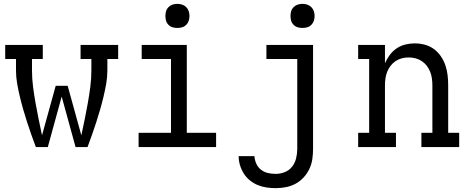

<svg xmlns="http://www.w3.org/2000/svg" viewBox="-20 -763 2440 996"><path d="M166 0Q154 -32 142.5 -64.5Q131 -97 120.5 -129.5Q110 -162 100.5 -195Q91 -228 83 -261.5Q75 -295 69 -329Q63 -363 63 -398V-457H7V-530H202V-457H146V-398Q146 -355 151.5 -312.5Q157 -270 164.5 -228Q172 -186 180.5 -144.5Q189 -103 198 -61L269 -318H331L402 -61Q411 -103 419.5 -144.5Q428 -186 435.5 -228Q443 -270 448.5 -312.5Q454 -355 454 -398V-457H398V-530H593V-457H537V-398Q537 -363 531 -329Q525 -295 517 -261.5Q509 -228 499.5 -195Q490 -162 479.5 -129.5Q469 -97 457.5 -64.5Q446 -32 434 0H372L300 -262L228 0Z M699 0V-74H867V-457H715V-530H949V-74H1101V0ZM900 -618Q887 -618 875 -621.5Q863 -625 854 -634Q845 -643 841.5 -655Q838 -667 838 -680Q838 -693 841.5 -705Q845 -717 854 -726Q863 -735 875 -739Q887 -743 900 -743Q913 -743 925 -739Q937 -735 946 -726Q955 -717 959 -705Q963 -693 963 -680Q963 -667 959 -655Q955 -643 946 -634Q937 -625 925 -621.5Q913 -618 900 -618Z M1410 213Q1386 213 1362.5 209.5Q1339 206 1317 197Q1295 188 1276 172.5Q1257 157 1244.5 137Q1232 117 1225 94Q1218 71 1218 47H1300Q1301 67 1309.5 86Q1318 105 1334 117.5Q1350 130 1370 134.5Q1390 139 1410 139Q1434 139 1457 130Q1480 121 1495 102Q1510 83 1516 58.5Q1522 34 1522 10V-457H1362V-530H1604V10Q1604 37 1600 63.5Q1596 90 1584.5 114Q1573 138 1554.5 158Q1536 178 1512.5 190.5Q1489 203 1462.5 208Q1436 213 1410 213ZM1549 -618Q1536 -618 1524 -621.5Q1512 -625 1503 -634Q1494 -643 1490.5 -655Q1487 -667 1487 -680Q1487 -693 1490.5 -705Q1494 -717 1503 -726Q1512 -735 1524 -739Q1536 -743 1549 -743Q1562 -743 1574 -739Q1586 -735 1595 -726Q1604 -717 1608 -705Q1612 -693 1612 -680Q1612 -667 1608 -655Q1604 -643 1595 -634Q1586 -625 1574 -621.5Q1562 -618 1549 -618Z M1838 0V-74H1895V-457H1838V-530H1977V-435Q1987 -458 2002 -478Q2017 -498 2037.5 -512Q2058 -526 2082.5 -532Q2107 -538 2132 -538Q2158 -538 2184 -531Q2210 -524 2231 -508.5Q2252 -493 2267 -471Q2282 -449 2290.5 -424Q2299 -399 2302 -372.5Q2305 -346 2305 -320V-74H2362V0H2166V-74H2223V-320Q2223 -338 2220.5 -356Q2218 -374 2211.5 -390.5Q2205 -407 2194 -421.5Q2183 -436 2168 -446Q2153 -456 2135.5 -460.5Q2118 -465 2100 -465Q2082 -465 2064.5 -460.5Q2047 -456 2032 -446Q2017 -436 2006 -421.5Q1995 -407 1988.5 -390.5Q1982 -374 1979.5 -356Q1977 -338 1977 -320V-74H2034V0Z"/></svg>

Font: Iosevka Curly Slab Extended
Style: Regular
Weight: 400
Width: 7
Monospace: yes
Designer: Belleve Invis
Foundry: Belleve Invis
Version: Version 11.1.0; ttfautohint (v1.8.3)